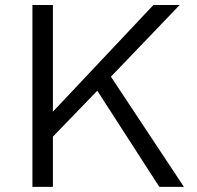

<svg xmlns="http://www.w3.org/2000/svg" viewBox="-20 -726 766 746"><path d="M694.5 0H599L358 -373.5L185.5 -195V0H106V-706.5H185.5V-292L576 -706.5H678L411 -428Z"/></svg>

Font: Acari Sans
Style: Regular
Weight: 400
Designer: Alfredo Marco Pradil and Stefan Peev (font) & Cristiano Sobral (main changes)
Foundry: Alfredo Marco Pradil and Stefan Peev (font) & Cristiano Sobral (main changes)
Version: Version 1.063; ttfautohint (v1.8.3)